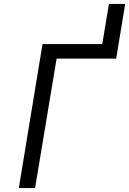

<svg xmlns="http://www.w3.org/2000/svg" viewBox="-20 -960 659 980"><path d="M76 0 197 -735H502L536 -940H619L573 -661H269L159 0Z"/></svg>

Font: Iosevka Curly Extended Oblique
Style: Regular
Weight: 400
Width: 7
Italic angle: -9°
Monospace: yes
Designer: Belleve Invis
Foundry: Belleve Invis
Version: Version 11.1.0; ttfautohint (v1.8.3)